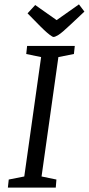

<svg xmlns="http://www.w3.org/2000/svg" viewBox="-20 -858 406 878"><path d="M20 -37 91 -51 168 -597 100 -611 104 -648H322L318 -611L247 -597L170 -51L238 -37L235 0H16ZM225 -689Q220 -689 207 -699Q194 -709 181.5 -721Q169 -733 164 -738L106 -797L141 -835L239 -766L341 -838L366 -805L301 -744Q263 -708 247.5 -698.5Q232 -689 225 -689Z"/></svg>

Font: Faustina VF Beta
Style: Italic
Weight: 400
Italic angle: -8°
Designer: Alfonso Garcia
Foundry: Omnibus-Type
Version: Version 1.006